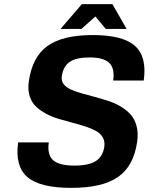

<svg xmlns="http://www.w3.org/2000/svg" viewBox="-20 -890 720 930"><path d="M279.3 -520Q276.4 -498.5 288.1 -482.9Q299.8 -467.3 322 -457Q344.2 -446.8 373.8 -438.5Q403.3 -430.2 436 -421.4Q468.8 -412.6 501.2 -402.3Q533.7 -392.1 562.3 -375.5Q590.8 -358.9 611.3 -336.9Q631.8 -314.9 641.1 -281Q650.4 -247.1 644.5 -204.1Q627.9 -85.9 552.2 -33Q476.6 20 325.2 20Q173.8 20 112.8 -32.2Q51.8 -84.5 67.9 -200.2H216.3Q208 -140.6 237.1 -114.3Q266.1 -87.9 340.3 -87.9Q409.7 -87.9 444.1 -109.9Q478.5 -131.8 485.4 -180.2Q488.8 -205.6 477.5 -224.9Q466.3 -244.1 444.3 -256.1Q422.4 -268.1 392.8 -277.6Q363.3 -287.1 330.6 -295.7Q297.9 -304.2 265.1 -314Q232.4 -323.7 203.9 -338.9Q175.3 -354 154.3 -373.8Q133.3 -393.6 123.5 -424.8Q113.8 -456.1 119.6 -496.1Q136.2 -613.8 209.7 -667Q283.2 -720.2 429.2 -720.2Q575.2 -720.2 633.8 -667.7Q692.4 -615.2 676.3 -500H528.3Q536.6 -558.6 509.3 -585.2Q481.9 -611.8 414.1 -611.8Q349.6 -611.8 317.9 -590.3Q286.1 -568.8 279.3 -520ZM593.3 -750H492.2L441.9 -810.1L374.5 -750H273.4L376.5 -870.1H524.4Z"/></svg>

Font: Fivo Sans
Style: Italic
Weight: 700
Designer: Alexander Slobzheninov
Foundry: Alexander Slobzheninov
Version: 1.0